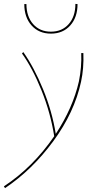

<svg xmlns="http://www.w3.org/2000/svg" viewBox="-72 -679 509 988"><path d="M53 -658H64Q64 -594 98.5 -555Q133 -516 190 -516Q247 -516 281.5 -555Q316 -594 316 -659L327 -658Q327 -590 289.5 -548Q252 -506 190 -506Q128 -506 90.5 -548Q53 -590 53 -658ZM357 -406Q360 -327 345 -258Q311 -101 203 46.5Q95 194 -46 289L-52 280Q97 182 207 22Q188 -99 141.5 -214Q95 -329 41 -404L48 -411Q103 -333 149.5 -220Q196 -107 215 10Q303 -124 334 -260Q349 -334 346 -406Z"/></svg>

Font: EauTestInfant Hairline
Style: Italic
Weight: 250
Italic angle: -12°
Designer: Christian Thalmann (Catharsis Fonts)
Version: Version 0.001;PS 000.001;hotconv 1.0.88;makeotf.lib2.5.64775